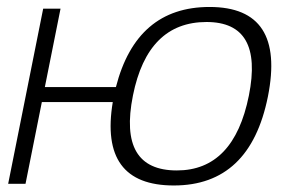

<svg xmlns="http://www.w3.org/2000/svg" viewBox="-20 -538 871 562"><path d="M497.6 -39.1Q664.6 -39.1 708.5 -258.3Q751.5 -473.6 584.5 -473.6Q412.1 -473.6 369.1 -258.3Q325.2 -39.1 497.6 -39.1ZM3.9 0 106.4 -512.7H157.2L111.3 -283.2H319.3Q379.4 -517.6 593.3 -517.6Q816.4 -517.6 764.2 -255.4Q711.9 4.9 488.8 4.9Q269.5 4.9 310.1 -239.3H102.5L54.7 0Z"/></svg>

Font: Sansation Light
Style: Light Italic
Weight: 300
Designer: Bernd Montag
Version: Version 1.301